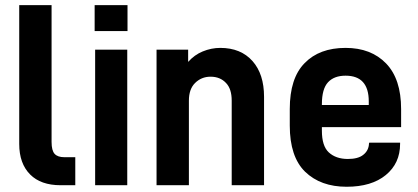

<svg xmlns="http://www.w3.org/2000/svg" viewBox="-20 -710 1602 736"><path d="M95.7 -41Q53.7 -83 53.7 -158.2V-690.4H177.7V-166Q177.7 -132.8 189.5 -120.1Q201.2 -107.4 226.6 -107.4H268.6V0H211.9Q136.7 0 95.7 -41Z M344.7 -519.5H467.8V0H344.7ZM342.8 -690.4H468.8V-590.8H342.8Z M580.1 -519.5H701.2V-472.7Q725.6 -500 756.8 -512.7Q790 -526.4 824.2 -526.4Q903.3 -526.4 948.2 -475.6Q992.2 -425.8 992.2 -338.9V0H868.2V-324.2Q868.2 -369.1 846.7 -391.6Q824.2 -416 787.1 -416Q752 -416 727.5 -391.6Q704.1 -368.2 704.1 -324.2V0H580.1Z M1213.9 -222.7V-209Q1213.9 -150.4 1240.2 -126Q1267.6 -100.6 1313.5 -100.6Q1352.5 -100.6 1372.1 -116.2Q1393.6 -132.8 1394.5 -160.2L1395.5 -163.1H1513.7V-158.2Q1513.7 -84 1459 -39.1Q1404.3 5.9 1308.6 5.9Q1209 5.9 1149.4 -51.8Q1090.8 -109.4 1090.8 -228.5V-292Q1090.8 -410.2 1147.5 -467.8Q1204.1 -526.4 1304.7 -526.4Q1402.3 -526.4 1460 -466.8Q1517.6 -407.2 1517.6 -292V-222.7ZM1213.9 -310.5V-307.6H1393.6V-321.3Q1393.6 -419.9 1304.7 -419.9Q1260.7 -419.9 1237.3 -394.5Q1213.9 -369.1 1213.9 -310.5Z"/></svg>

Font: Altinn-DIN
Style: DIN-Bold
Weight: 700
Designer: Charles Nix
Foundry: Altinn
Version: Version 2.00